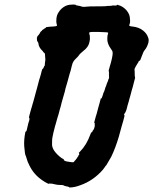

<svg xmlns="http://www.w3.org/2000/svg" viewBox="-20 -774 677 848"><path d="M288 -753Q294 -754 304 -754L314 -753Q314 -752 315.5 -751Q317 -750 321 -750L324 -749L331 -748Q333 -748 333 -747.5Q333 -747 341 -745Q343 -745 346 -744Q351 -743 360.5 -744.5Q370 -746 412 -746Q449 -746 450 -747Q450 -748 465 -748L480 -749Q480 -749 478 -749Q473 -749 471 -750H477Q493 -749 495 -750Q496 -751 496 -752Q496 -753 499 -753Q499 -752 501 -752Q523 -747 540 -727Q547 -718 550.5 -709Q554 -700 554 -689Q556 -675 552 -667Q550 -661 552 -659.5Q554 -658 564 -657Q594 -654 612 -639Q629 -626 635 -606Q637 -602 636.5 -594Q636 -586 634 -581Q629 -565 620 -554Q613 -546 607 -528Q599 -505 597 -506Q596 -506 596 -506Q591 -503 591 -499Q591 -499 589 -496Q587 -493 581 -483Q574 -472 574 -466Q575 -463 575 -448Q575 -447 575 -444L576 -432Q577 -433 577 -432Q577 -431 576 -427Q575 -423 573.5 -418Q572 -413 570 -404.5Q568 -396 566.5 -390.5Q565 -385 563 -379Q560 -366 555 -349Q553 -344 551.5 -337Q550 -330 548.5 -325.5Q547 -321 545.5 -315.5Q544 -310 542.5 -305Q541 -300 539 -291Q535 -279 532 -275Q526 -268 529 -265Q530 -264 530 -263.5Q530 -263 530 -262Q530 -261 524 -239Q520 -226 517 -215Q509 -187 505 -171Q490 -120 471 -81Q460 -61 450 -45Q445 -40 443 -36Q440 -31 434 -24Q392 24 335 44Q309 54 288 54Q285 54 285.5 53Q286 52 282 51Q278 50 276.5 49.5Q275 49 273 49Q266 48 259 44Q257 43 247 43Q233 43 222 40Q211 37 206 37Q205 37 202 37Q196 36 196 37.5Q196 39 188 35Q178 30 165 21Q129 -4 110 -43Q101 -60 97 -76Q94 -87 93 -87Q90 -92 87 -128Q85 -156 92 -191Q93 -192 93 -192.5Q93 -193 94 -193Q96 -193 98 -199Q106 -236 109 -242Q110 -244 109.5 -244.5Q109 -245 110 -247Q111 -253 108 -254Q107 -254 111.5 -270.5Q116 -287 117.5 -292.5Q119 -298 120.5 -302Q122 -306 123.5 -313Q125 -320 128 -328Q131 -338 138 -365Q141 -375 143 -383Q149 -406 153 -421Q155 -427 156.5 -432Q158 -437 160 -444Q162 -451 164 -460L167 -469L169 -470Q172 -472 174 -479Q175 -482 176 -483Q179 -484 178 -491Q178 -494 179 -500Q181 -509 180 -516Q179 -521 179 -529Q179 -537 177.5 -538.5Q176 -540 174 -541.5Q172 -543 172 -543.5Q172 -544 168 -549Q159 -557 154.5 -566Q150 -575 150 -580Q150 -584 148 -587Q147 -588 146.5 -589Q146 -590 145.5 -591Q145 -592 145 -592Q144 -592 143.5 -596.5Q143 -601 143 -602.5Q143 -604 143 -607Q145 -615 147 -615V-616L151 -620Q151 -621 151.5 -621Q152 -621 154.5 -625Q157 -629 157 -629.5Q157 -630 157.5 -631Q158 -632 159 -632.5Q160 -633 160 -634Q160 -635 162 -636Q164 -637 164 -637.5Q164 -638 166 -640Q168 -642 168 -642Q168 -642 169 -643Q175 -646 175 -647Q175 -648 177 -648Q183 -651 183 -653Q183 -654 184 -654Q188 -655 199 -656Q206 -656 216 -657Q232 -658 232 -662Q232 -664 230 -669Q228 -675 229 -689Q230 -707 239 -720Q250 -738 270 -748Q279 -752 288 -753ZM438 -632Q424 -633 414 -633Q381 -634 375 -631Q373 -629 375 -622Q377 -618 377 -611Q378 -600 375 -588Q373 -577 366 -567Q359 -557 348 -549Q332 -536 328 -529Q321 -520 314 -514Q306 -507 301 -496Q298 -488 292 -462Q290 -456 288.5 -451Q287 -446 284.5 -437Q282 -428 280 -420Q275 -405 269 -382Q267 -372 266 -368.5Q265 -365 262.5 -356.5Q260 -348 259 -344.5Q258 -341 255 -330.5Q252 -320 251.5 -318Q251 -316 249 -307Q247 -300 244 -290Q242 -282 240 -274.5Q238 -267 237 -264Q236 -261 234.5 -256Q233 -251 231.5 -246Q230 -241 227.5 -231.5Q225 -222 223 -216Q214 -183 211 -164Q210 -158 210 -145V-132L211 -127Q214 -114 225 -101Q231 -93 244 -82Q255 -73 261 -71Q262 -70 262 -69Q261 -65 267 -64Q269 -63 269 -62.5Q269 -62 272 -61.5Q275 -61 277.5 -60.5Q280 -60 283.5 -59.5Q287 -59 289.5 -58.5Q292 -58 297.5 -57.5Q303 -57 305 -58Q307 -59 308 -61Q309 -63 310 -64Q316 -69 316 -71Q316 -71 317.5 -72.5Q319 -74 319 -74.5Q319 -75 320.5 -76.5Q322 -78 321.5 -78.5Q321 -79 323 -81Q326 -83 326 -86Q325 -87 327 -88Q332 -92 329 -97L328 -99L333 -104Q362 -133 379 -180Q382 -189 384 -189Q387 -190 389 -195Q390 -198 390 -198Q392 -198 394 -203L395 -205L398 -214Q398 -217 398.5 -220Q399 -223 398.5 -223.5Q398 -224 398 -225Q399 -228 398 -232Q397 -232 396 -232Q395 -232 396 -233Q400 -248 403 -259Q405 -264 406.5 -270Q408 -276 410.5 -285Q413 -294 415 -302Q417 -310 418.5 -314Q420 -318 422.5 -329Q425 -340 425.5 -340Q426 -340 427 -339.5Q428 -339 429 -340Q430 -342 434 -354Q437 -366 440 -370Q441 -373 443.5 -380.5Q446 -388 446 -389Q448 -391 451 -402Q453 -409 454 -410Q456 -413 458 -420Q458 -422 458 -422Q460 -423 462 -431Q462 -433 461 -433V-434Q462 -435 461.5 -439Q461 -443 461 -445Q463 -450 461 -450Q460 -450 461 -452Q462 -454 461 -458Q461 -459 460 -459Q459 -459 461.5 -468Q464 -477 465.5 -482.5Q467 -488 470 -498Q480 -536 477 -545Q477 -548 474 -552Q467 -563 463 -569Q457 -580 455 -590Q454 -594 454 -605Q454 -617 457 -625Q458 -628 458 -629Q456 -632 438 -632Z"/></svg>

Font: TT2020 Style B
Style: Italic
Weight: 400
Italic angle: -15°
Version: Version 0.2.000